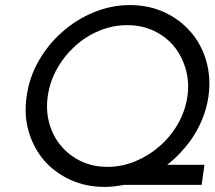

<svg xmlns="http://www.w3.org/2000/svg" viewBox="-20 -728 848 756"><path d="M168 -349Q176 -406 204.5 -457Q233 -508 276 -547Q318 -585 371 -607Q424 -629 481 -629Q538 -629 585 -607Q632 -585 664 -547Q696 -508 711 -457Q726 -406 718 -349Q710 -292 681 -241Q652 -190 609 -153Q566 -115 513 -93Q460 -71 403 -71Q346 -71 299.5 -93Q253 -115 221 -153Q189 -190 174.5 -241Q160 -292 168 -349ZM85 -349Q74 -275 93 -210Q112 -145 154 -96Q196 -48 257 -20Q318 8 392 8Q410 8 428.5 6Q447 4 467 0H774L785 -79H638Q664 -99 687 -123Q710 -147 729 -173Q757 -212 775.5 -256.5Q794 -301 801 -349Q811 -423 792 -488.5Q773 -554 731 -602Q689 -651 627.5 -679.5Q566 -708 492 -708Q418 -708 349 -679.5Q280 -651 225 -602Q170 -554 132.5 -488.5Q95 -423 85 -349Z"/></svg>

Font: Josefin Slab Thin
Style: Italic
Weight: 100
Italic angle: -12°
Designer: Santiago Orozco
Foundry: Typemade
Version: Version 2.000